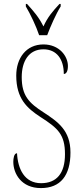

<svg xmlns="http://www.w3.org/2000/svg" viewBox="-20 -951 422 981"><path d="M180 -771H221C238 -816 266 -880 290 -918V-931H284C247 -891 224 -864 202 -816C178 -864 154 -891 118 -931H112V-918C135 -880 165 -816 180 -771ZM189 10C289 10 340 -54 340 -172C340 -284 277 -328 204 -376C127 -425 91 -463 91 -557C91 -638 127 -699 202 -699C270 -699 306 -648 306 -573C317 -573 327 -584 327 -614C327 -664 283 -724 202 -724C113 -724 63 -653 63 -565C63 -447 118 -398 187 -353C276 -296 312 -264 312 -163C312 -65 269 -15 190 -15C105 -15 71 -88 67 -168C51 -168 48 -140 48 -124C48 -64 89 10 189 10Z"/></svg>

Font: Noto Serif Hebrew ExtraCondensed Thin
Style: Regular
Weight: 100
Width: 2
Designer: Monotype Design Team
Foundry: Monotype Imaging Inc.
Version: Version 2.004